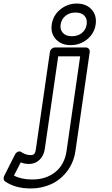

<svg xmlns="http://www.w3.org/2000/svg" viewBox="-291 -830 630 1076"><path d="M-268.1 157.2 -207 36.1Q-204.6 31.2 -200.7 27.1Q-196.8 22.9 -188 19.5Q-179.2 16.1 -168.9 23.9Q-144 39.1 -122.1 39.1Q-106.9 40 -99.9 33.2Q-92.8 26.4 -89.8 4.9L-11.2 -539.1Q-9.8 -549.8 -1 -556.9Q7.8 -564 17.1 -564H189.9Q200.7 -564 207 -555.9Q213.4 -547.9 211.9 -539.1L131.8 16.1Q122.1 82 84.5 130.6Q46.9 179.2 -6.1 202.9Q-59.1 226.6 -120.1 226.1Q-204.6 226.1 -262.2 187Q-268.6 182.6 -270.3 174.1Q-272 165.5 -268.1 157.2ZM-212.9 153.8Q-171.4 175.8 -111.8 175.8Q-35.2 176.8 17.8 135Q70.8 93.3 82 16.1L158.2 -514.2H35.2L-40 4.9Q-45.4 43 -70.1 66.2Q-94.7 89.4 -129.9 88.9Q-151.9 88.9 -174.8 80.1ZM-1 -692.9Q6.3 -743.7 46.6 -776.9Q86.9 -810.1 139.2 -810.1Q191.9 -810.1 222.2 -776.9Q252.4 -743.7 245.1 -692.9Q237.8 -642.6 197.8 -609.9Q157.7 -577.1 105 -577.1Q52.7 -577.1 22.2 -609.9Q-8.3 -642.6 -1 -692.9ZM48.8 -692.9Q44.4 -664.1 61.5 -645.5Q78.6 -627 111.8 -627Q145.5 -627 168 -645.3Q190.4 -663.6 194.8 -692.9Q199.2 -723.1 182.6 -741.5Q166 -759.8 131.8 -759.8Q98.6 -759.8 75.9 -741.2Q53.2 -722.7 48.8 -692.9Z"/></svg>

Font: Trueno Bold Outline
Style: Italic
Weight: 700
Width: 6
Designer: Julieta Ulanovsky
Foundry: Julieta Ulanovsky
Version: Version 3.001b | FøM Fix